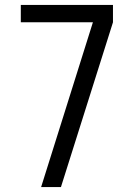

<svg xmlns="http://www.w3.org/2000/svg" viewBox="-20 -755 540 775"><path d="M146 0 355 -665H64V-735H436V-665L226 0Z"/></svg>

Font: Iosevka srxl
Style: Regular
Weight: 400
Monospace: yes
Designer: Belleve Invis
Foundry: Belleve Invis
Version: Version 33.0.1; ttfautohint (v1.8.3)